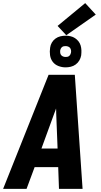

<svg xmlns="http://www.w3.org/2000/svg" viewBox="-32 -1217 652 1237"><path d="M-12 0 281 -735H450L500 0H348L343 -140H191L139 0ZM339 -260 330 -490Q330 -497 330 -504Q330 -511 329 -518Q327 -511 324.5 -504Q322 -497 319 -490L235 -260ZM391 -783Q366 -783 343.5 -792Q321 -801 307.5 -819Q294 -837 290.5 -861Q287 -885 291 -910Q293 -927 302 -942.5Q311 -958 325.5 -968.5Q340 -979 357 -983Q374 -987 391 -987Q407 -987 422.5 -983.5Q438 -980 451 -971.5Q464 -963 473.5 -951Q483 -939 487.5 -924Q492 -909 492.5 -893Q493 -877 491 -860Q488 -843 479 -827.5Q470 -812 455.5 -801.5Q441 -791 424 -787Q407 -783 391 -783ZM391 -850Q396 -850 402 -851Q408 -852 413 -856Q418 -860 421 -865.5Q424 -871 425 -876Q427 -885 425.5 -893.5Q424 -902 419.5 -908Q415 -914 407 -917Q399 -920 391 -920Q385 -920 379 -919Q373 -918 368 -914Q363 -910 360 -904.5Q357 -899 356 -894Q355 -885 356 -876.5Q357 -868 362 -862Q367 -856 374.5 -853Q382 -850 391 -850ZM395 -990 339 -1050 517 -1197 585 -1123Z"/></svg>

Font: Iosevka SS04 Heavy Extended
Style: Italic
Weight: 900
Width: 7
Italic angle: -9°
Monospace: yes
Designer: Belleve Invis
Foundry: Belleve Invis
Version: Version 19.0.0; ttfautohint (v1.8.4)